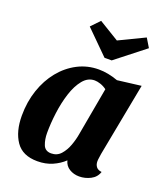

<svg xmlns="http://www.w3.org/2000/svg" viewBox="-143 -866 850 984"><g transform="rotate(20 281.5 -374.0)"><path d="M176 20Q95 20 58.5 -33.5Q22 -87 22 -173Q22 -248 44 -313Q66 -378 105.5 -426.5Q145 -475 198 -502.5Q251 -530 313 -530Q363 -530 418 -510L547 -526L471 -127Q470 -118 468 -106Q466 -94 466 -85Q466 -67 475.5 -55Q485 -43 505 -41Q495 -10 465.5 5Q436 20 404 20Q374 20 350.5 5.5Q327 -9 320 -37Q294 -12 257.5 4Q221 20 176 20ZM229 -42Q261 -42 281.5 -65Q302 -88 314 -121Q326 -154 331 -185L378 -446Q362 -458 344 -464Q326 -470 312 -470Q275 -470 248.5 -437.5Q222 -405 205.5 -353.5Q189 -302 181.5 -243.5Q174 -185 174 -134Q174 -98 185 -70Q196 -42 229 -42ZM319 -596 193 -721 238 -768 348 -701 487 -768 516 -720 358 -596Z"/></g></svg>

Font: Sansita Swashed SemiBold
Style: Regular
Weight: 600
Designer: Pablo Cosgaya
Foundry: Omnibus-Type
Version: Version 1.003; ttfautohint (v1.8.3)